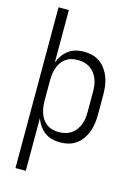

<svg xmlns="http://www.w3.org/2000/svg" viewBox="-139 -808 778 1096"><g transform="rotate(15 250.0 -260.0)"><path d="M66 215V-735H127V-424Q135 -447 149 -467Q163 -487 182.5 -501.5Q202 -516 225.5 -522Q249 -528 273 -528Q299 -528 323.5 -521.5Q348 -515 368.5 -500Q389 -485 403.5 -464Q418 -443 426.5 -419.5Q435 -396 438.5 -370.5Q442 -345 442 -320V-200Q442 -175 438.5 -149.5Q435 -124 426.5 -100.5Q418 -77 403.5 -56Q389 -35 368.5 -20Q348 -5 323.5 1.5Q299 8 273 8Q249 8 225.5 2Q202 -4 182.5 -18.5Q163 -33 149 -53Q135 -73 127 -96V215ZM251 -47Q270 -47 288.5 -51.5Q307 -56 323 -66.5Q339 -77 350.5 -92.5Q362 -108 369 -125.5Q376 -143 378.5 -162Q381 -181 381 -200V-320Q381 -339 378.5 -358Q376 -377 369 -394.5Q362 -412 350.5 -427.5Q339 -443 323 -453.5Q307 -464 288.5 -468.5Q270 -473 251 -473Q232 -473 214 -468.5Q196 -464 180.5 -453Q165 -442 154.5 -426.5Q144 -411 138 -393.5Q132 -376 129.5 -357.5Q127 -339 127 -320V-200Q127 -181 129.5 -162.5Q132 -144 138 -126.5Q144 -109 154.5 -93.5Q165 -78 180.5 -67Q196 -56 214 -51.5Q232 -47 251 -47Z"/></g></svg>

Font: Iosevka SS04 Light
Style: Regular
Weight: 300
Monospace: yes
Designer: Belleve Invis
Foundry: Belleve Invis
Version: Version 19.0.0; ttfautohint (v1.8.4)